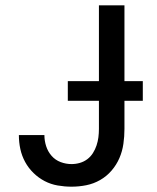

<svg xmlns="http://www.w3.org/2000/svg" viewBox="-20 -690 590 722"><path d="M249 12Q223 12 197 7.5Q171 3 148 -9Q125 -21 106 -39.5Q87 -58 74.5 -81Q62 -104 56.5 -129.5Q51 -155 51 -181V-182H147V-181Q147 -161 153.5 -140.5Q160 -120 174 -104Q188 -88 208 -80.5Q228 -73 249 -73Q265 -73 280.5 -77.5Q296 -82 308.5 -91.5Q321 -101 329.5 -114.5Q338 -128 343 -143Q348 -158 350 -173.5Q352 -189 352 -205V-670H448V-205Q448 -177 444 -149Q440 -121 429 -95.5Q418 -70 399.5 -48.5Q381 -27 356.5 -13Q332 1 304.5 6.5Q277 12 249 12ZM517 -311H235V-385H517Z"/></svg>

Font: Lode Dark Term
Style: Bold
Weight: 700
Monospace: yes
Designer: Belleve Invis
Foundry: Belleve Invis
Version: Version 29.2.0